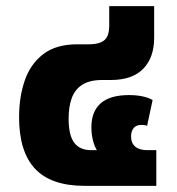

<svg xmlns="http://www.w3.org/2000/svg" viewBox="-20 -604 576 624"><path d="M255 0Q146 0 94 -55.5Q42 -111 42 -223Q42 -289 60.5 -342.5Q79 -396 120.5 -428Q162 -460 231 -460H268Q293 -460 308 -466.5Q323 -473 329 -486.5Q335 -500 335 -521V-584H481V-481Q481 -417 445.5 -380.5Q410 -344 340 -344H312Q272 -344 248 -329Q224 -314 213.5 -286Q203 -258 203 -218Q203 -165 221 -140.5Q239 -116 276 -116H317L305 -104Q292 -115 284.5 -139Q277 -163 277 -190Q277 -242 307.5 -268.5Q338 -295 399 -295Q447 -295 476 -279L458 -195Q454 -197 448.5 -197.5Q443 -198 439 -198Q423 -198 414.5 -188Q406 -178 406 -160Q406 -139 419.5 -127.5Q433 -116 459 -116H488V0Z"/></svg>

Font: Noto Sans Thai ExtraBold
Style: Regular
Weight: 800
Version: Version 2.001